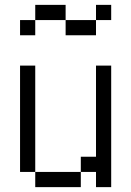

<svg xmlns="http://www.w3.org/2000/svg" viewBox="-20 -770 540 790"><path d="M437.5 -687.5V-750H375V-687.5H250V-625H375V-687.5ZM125 -62.5V0H312.5V-62.5ZM125 -62.5V-500H62.5V-62.5ZM375 -62.5V0H437.5Q437.5 0 437.5 -500H375Q375 -500 375 -125H312.5V-62.5ZM125 -687.5H62.5V-625H125ZM125 -687.5H250V-750H125Z"/></svg>

Font: Unifont
Style: Regular
Weight: 500
Version: Version 13.0.05